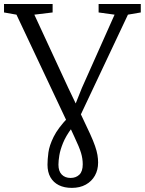

<svg xmlns="http://www.w3.org/2000/svg" viewBox="-39 -763 721 956"><path d="M318.5 172.5Q281 172.5 254 159Q227 145.5 212.2 119.8Q197.5 94 197.5 57Q197.5 31 202 -3.5Q206.5 -38 228.2 -82Q250 -126 301.5 -179.5L326.5 -219.5L368.5 -324.5L531.5 -690L452 -701V-743H662V-701L598 -690L343 -149.5L318.5 -125.5Q289 -86 275 -51.5Q261 -17 256.5 10.2Q252 37.5 252 57Q252 89.5 268.5 106.2Q285 123 312.5 123Q339 123 356 106.8Q373 90.5 373 55Q373 27 364.5 -1.5Q356 -30 331 -82.5L306.5 -135.5L293.5 -159L43 -690L-19 -701V-743H223V-701L132 -690L301 -325L357.5 -207L409.5 -96.5Q425.5 -61.5 434.2 -36.2Q443 -11 446.2 8.5Q449.5 28 449.5 46.5Q449.5 83 433.5 111.5Q417.5 140 388.2 156.2Q359 172.5 318.5 172.5Z"/></svg>

Font: Merriweather 24pt Light
Style: Regular
Weight: 300
Designer: Eben Sorkin
Foundry: Eben Sorkin
Version: Version 2.100